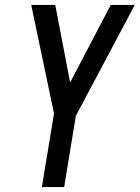

<svg xmlns="http://www.w3.org/2000/svg" viewBox="-20 -755 564 775"><path d="M149 0 198 -297 106 -735H203L263 -422L427 -735H524L286 -287L239 0Z"/></svg>

Font: Iosevka SS18 Medium
Style: Italic
Weight: 500
Italic angle: -9°
Monospace: yes
Designer: Belleve Invis
Foundry: Belleve Invis
Version: Version 25.1.1; ttfautohint (v1.8.4)